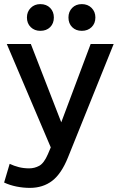

<svg xmlns="http://www.w3.org/2000/svg" viewBox="-39 -714 573 934"><path d="M106 200Q74 200 41.5 193.5Q9 187 -19 174L8 83Q29 93 52.5 99Q76 105 103 105Q129 105 152 92.5Q175 80 194 36L208 3L-6 -500H111L259 -119L402 -500H514L292 51Q260 131 215 165.5Q170 200 106 200ZM157 -694Q187 -694 205 -675.5Q223 -657 223 -629Q223 -600 205 -582Q187 -564 157 -564Q129 -564 110.5 -582Q92 -600 92 -629Q92 -657 110.5 -675.5Q129 -694 157 -694ZM359 -694Q388 -694 406.5 -675.5Q425 -657 425 -629Q425 -600 406.5 -582Q388 -564 359 -564Q330 -564 312 -582Q294 -600 294 -629Q294 -657 312 -675.5Q330 -694 359 -694Z"/></svg>

Font: Prodigy Sans Medium
Style: Regular
Weight: 500
Designer: Wei Huang
Foundry: Wei Huang
Version: Version 1.003; ttfautohint (v1.8.3)